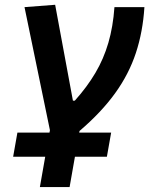

<svg xmlns="http://www.w3.org/2000/svg" viewBox="-20 -547 626 792"><path d="M34.2 99.6 51.8 0H184.1L186 -9.8L81.1 -517.6L207.5 -527.3L280.8 -131.8H288.6Q339.4 -188.5 373.5 -246.3Q407.7 -304.2 427 -370.4Q446.3 -436.5 452.1 -517.6H575.7Q569.3 -416 540.5 -328.6Q511.7 -241.2 454.8 -162.4Q397.9 -83.5 308.1 -6.8L306.6 0H438.5L420.9 99.6H289.1L267.1 224.6H144.5L166.5 99.6Z"/></svg>

Font: Cascadia Code NF SemiBold
Style: Italic
Weight: 600
Italic angle: -10°
Monospace: yes
Designer: Aaron Bell
Foundry: Saja Typeworks
Version: Version 2404.023; ttfautohint (v1.8.4)